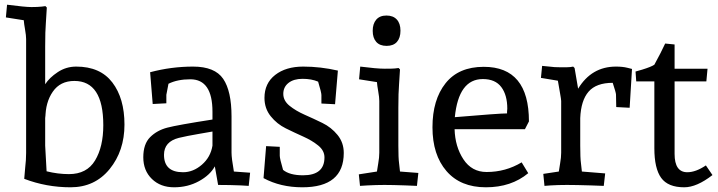

<svg xmlns="http://www.w3.org/2000/svg" viewBox="-20 -786 3053 816"><path d="M83 -26 87 -73Q91 -106 91 -136V-620Q91 -635 86.5 -660.5Q82 -686 81 -700L5 -712L10 -766Q87 -756 113.5 -756Q140 -756 158 -758L173 -760L179 -754L175 -690Q172 -655 172 -589V-428Q190 -456 225.5 -479.5Q261 -503 304 -503Q406 -503 457.5 -435.5Q509 -368 509 -256.5Q509 -145 446 -67.5Q383 10 280 10Q177 10 83 -26ZM172 -167 178 -58Q226 -46 273 -46Q349 -46 384 -104Q419 -162 419 -254Q419 -442 296 -442Q236 -442 204.5 -396.5Q173 -351 173 -284L172 -297Z M629 -344 618 -479Q708 -503 800.5 -503Q893 -503 928.5 -451Q964 -399 964 -291V-137Q964 -114 974 -57L1043 -52L1037 4L1004 2Q958 0 907 0L893 -79Q873 -42 825.5 -16Q778 10 720 10Q662 10 625.5 -25.5Q589 -61 589 -117.5Q589 -174 618 -203Q647 -232 691 -243.5Q735 -255 883 -278V-311Q883 -449 789 -449Q734 -449 696 -430Q687 -385 687 -383V-347ZM677 -128Q677 -54 758 -54Q801 -54 838 -86Q875 -118 883 -167V-227Q878 -226 825.5 -217Q773 -208 740 -200Q677 -184 677 -128Z M1265 10Q1172 10 1100 -29L1111 -165L1169 -162V-124Q1169 -112 1183 -64Q1211 -41 1268 -41Q1359 -41 1359 -117Q1359 -146 1332.5 -167.5Q1306 -189 1269 -205.5Q1232 -222 1194.5 -240.5Q1157 -259 1130.5 -292Q1104 -325 1104 -370Q1104 -432 1149.5 -467.5Q1195 -503 1268.5 -503Q1342 -503 1416 -486L1404 -343L1346 -346V-382Q1346 -393 1332 -439Q1304 -451 1266 -451Q1228 -451 1206 -433.5Q1184 -416 1184 -387Q1184 -358 1210.5 -336.5Q1237 -315 1274.5 -298.5Q1312 -282 1350 -263.5Q1388 -245 1414.5 -212.5Q1441 -180 1441 -136Q1441 10 1265 10Z M1564 -655Q1564 -685 1579 -702.5Q1594 -720 1622.5 -720Q1651 -720 1666.5 -703Q1682 -686 1682 -655.5Q1682 -625 1667 -608Q1652 -591 1623 -591Q1594 -591 1579 -608Q1564 -625 1564 -655ZM1511 -503Q1581 -494 1615 -494Q1649 -494 1658 -495L1674 -497L1680 -491L1676 -428Q1673 -393 1673 -327V-167Q1673 -114 1676 -93L1680 -57L1758 -51L1752 4L1704 2Q1648 0 1614 0Q1580 0 1542 2L1510 4L1505 -45L1582 -57Q1583 -66 1587.5 -91.5Q1592 -117 1592 -137V-357Q1592 -372 1587.5 -397.5Q1583 -423 1582 -437L1506 -449Z M2225 -50Q2153 10 2045 10Q1937 10 1877.5 -59Q1818 -128 1818 -245Q1818 -362 1873.5 -432Q1929 -502 2036 -502Q2228 -502 2228 -270L2211 -237H1912Q1914 -163 1949.5 -109Q1985 -55 2048 -55Q2129 -55 2197 -96ZM2135 -312 2136 -324Q2136 -382 2110.5 -416Q2085 -450 2032 -450Q1929 -450 1913 -288Q2102 -304 2135 -304Z M2446 -284V-167Q2446 -114 2449 -93L2453 -57L2552 -49L2546 4L2491 2Q2427 0 2389.5 0Q2352 0 2320 2L2294 4L2289 -47L2355 -57Q2356 -66 2360.5 -91.5Q2365 -117 2365 -137V-357Q2365 -363 2360 -391Q2355 -419 2351 -443L2279 -455L2284 -506L2315 -503Q2334 -500 2365.5 -500Q2397 -500 2404 -501L2416 -503L2422 -497L2437 -409Q2494 -503 2598 -503Q2626 -503 2646 -498L2666 -493L2656 -328L2599 -331L2598 -384Q2598 -392 2584 -434Q2514 -434 2481.5 -396.5Q2449 -359 2446 -284Z M2901 -54Q2937 -54 2980 -83L3008 -42Q2941 10 2888 10Q2819 10 2790 -30Q2761 -70 2761 -156V-440H2684L2681 -482Q2691 -485 2709 -490Q2748 -502 2761 -511Q2762 -512 2787 -560L2807 -601L2847 -597V-494H2987L2982 -440H2847V-132Q2847 -54 2901 -54Z"/></svg>

Font: Andada
Style: Regular
Weight: 400
Designer: Carolina Giovagnoli
Foundry: Carolina Giovagnoli
Version: Version 1.002